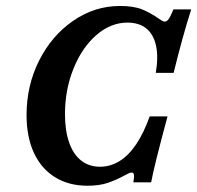

<svg xmlns="http://www.w3.org/2000/svg" viewBox="-20 -602 651 634"><path d="M67.7 -222.4Q67.7 -319.6 109.3 -402.2Q151 -484.8 221.9 -533.5Q292.9 -582.3 376.3 -582.3Q421.1 -582.3 448.6 -571.2Q476 -560.1 501.6 -542.3Q508.1 -537.5 514 -534.1Q519.9 -530.6 524.3 -530.6Q530.7 -530.6 537.2 -539.5Q543.6 -548.4 552.5 -571H611.4Q583.2 -483.1 553.3 -361.3H494.4Q503.3 -413.3 495.3 -450.6Q487.4 -487.9 463.4 -507.7Q439.3 -527.4 400.9 -527.4Q345.8 -527.4 298.3 -486.3Q250.9 -445.2 222.8 -375.6Q194.6 -306.1 194.6 -225Q194.6 -170.6 208.3 -131.5Q221.9 -92.4 247.9 -71.9Q274 -51.4 310.5 -51.4Q344.5 -51.4 374.8 -70.1Q405 -88.8 430 -126Q454.9 -163.3 474.3 -217.7H533.2Q489.7 -56.9 479.1 0H420.3Q423.5 -17.7 422.3 -25Q421.1 -32.3 414.6 -32.3Q410.6 -32.3 404 -29.2Q397.4 -26.2 389.7 -21.8Q362.7 -7.3 335.4 2Q308 11.3 268.6 11.3Q206.9 11.3 161.4 -17Q116 -45.2 91.8 -97.7Q67.7 -150.2 67.7 -222.4Z"/></svg>

Font: Playfair Micro SmCond SmLight
Style: Italic
Weight: 360
Width: 4
Italic angle: -15.6°
Designer: Claus Eggers Sørensen
Foundry: Claus Eggers Sørensen
Version: Version 2.203;Glyphs 3.3 (3326)